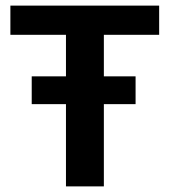

<svg xmlns="http://www.w3.org/2000/svg" viewBox="-20 -664 604 684"><path d="M547 -540V-644H17V-540H215V-392H93V-293H215V0H350V-293H463V-392H350V-540Z"/></svg>

Font: Kanit Medium
Style: Regular
Weight: 500
Designer: Katatrad Team
Foundry: CadsonDemak
Version: Version 1.000;PS 001.000;hotconv 1.0.88;makeotf.lib2.5.64775